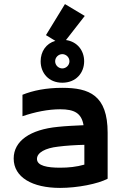

<svg xmlns="http://www.w3.org/2000/svg" viewBox="-20 -905 610 940"><path d="M285 -500C352 -500 392 -548 392 -605C392 -657 359 -701 303 -709L395 -827L298 -885L205 -733L251 -705C205 -692 179 -652 179 -605C179 -548 218 -500 285 -500ZM47 -129C47 -37 138 15 274 15C360 15 460 -5 507 -30V-255C507 -439 417 -475 285 -475C206 -475 142 -462 90 -441V-336C152 -357 215 -370 275 -370C344 -370 379 -351 389 -292C347 -290 300 -288 264 -284C128 -271 47 -215 47 -129ZM161 -127C161 -158 202 -180 264 -187C302 -192 350 -195 393 -196V-99C354 -88 316 -84 274 -84C212 -84 161 -93 161 -127ZM250 -605C250 -625 267 -640 285 -640C303 -640 320 -625 320 -605C320 -585 303 -570 285 -570C267 -570 250 -585 250 -605Z"/></svg>

Font: KT Kiyosuna Sans Bold
Style: Regular
Weight: 700
Designer: [Zen Kaku Gothic] Yoshimichi Ohira
Version: Version 1.010;Glyphs 3.1.2 (3151)